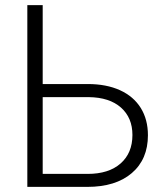

<svg xmlns="http://www.w3.org/2000/svg" viewBox="-20 -731 652 751"><path d="M147 -402.3H323.2Q396 -402.3 449.2 -378.2Q502.4 -354 530.5 -308.8Q558.6 -263.7 558.6 -202.1Q558.6 -107.9 495.6 -54Q432.6 0 321.3 0H86.9V-710.9H147ZM147 -351.1V-50.8H322.8Q405.3 -50.8 451.7 -91.6Q498 -132.3 498 -203.1Q498 -270.5 453.1 -310.3Q408.2 -350.1 327.1 -351.1Z"/></svg>

Font: Roboto-Light
Style: Regular
Weight: 300
Designer: Google
Version: Version 2.137; 2017